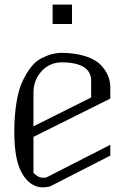

<svg xmlns="http://www.w3.org/2000/svg" viewBox="-20 -812 602 832"><path d="M208 -792H292V-708H208ZM250 -583Q308.6 -582 351.6 -567.9Q394.5 -553.7 416.5 -530.8Q438.5 -507.8 448.2 -483.4Q458 -459 458 -433.6V-384.8L125 -218.8V-63.5Q143.6 -42 167 -42Q176.8 -42 180.7 -43L458 -184.6V-137.7L196.3 -3.9Q176.8 0 167 0Q110.4 0 75.2 -61.5Q42 -118.2 42 -240.2Q42 -310.5 51.3 -367.2Q60.5 -423.8 77.6 -460Q94.7 -496.1 114.7 -521.5Q134.8 -546.9 159.7 -559.6Q184.6 -572.3 205.6 -577.6Q226.6 -583 250 -583ZM250 -542Q195.3 -542 160.2 -503.4Q125 -464.8 125 -410.2V-264.6L375 -389.6V-461.9Q375 -540 250 -542Z"/></svg>

Font: wanta
Style: Medium
Weight: 500
Version: Version 0.91